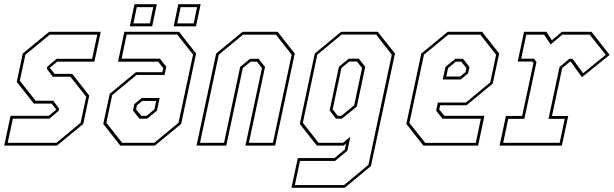

<svg xmlns="http://www.w3.org/2000/svg" viewBox="-25 -691 2912 911"><path d="M-5 0 25 -141.5H206.5L242 -171L220 -199.5H135.5L54.5 -302.5L83 -437L208 -540H453L423 -398.5H246.5L211 -369.5L234 -340.5H317.5L398.5 -237.5L370 -103L245 0ZM11.5 -13.5H243L357.5 -108.5L384 -232L309 -327H225.5L197.5 -364L199.5 -374.5L243.5 -412H412L436.5 -526.5H211L95.5 -431.5L69 -308L144 -213H227.5L255.5 -175.5L253.5 -165.5L209.5 -128H36Z M546 0 465 -103 495.5 -245.5 620 -348.5H745L749.5 -368L725.5 -398.5H535L565 -540H824.5L905.5 -437L834.5 -103L709.5 0ZM554.5 -13.5H707L822 -108.5L891 -432L816 -527H576L552 -412.5H734L764 -374L756 -335.5H623L507.5 -240L479.5 -108.5ZM636.5 -128 606 -166.5 612.5 -197 647.5 -226H732.5L720 -166.5L673.5 -128ZM645 -141.5H670.5L707.5 -172L716 -212H650L624.5 -191L620.5 -172ZM799 -566 821 -671H927L905 -566ZM591 -566 613 -671H719L697 -566ZM608 -580H686L702 -657H624ZM816 -580H894L910 -657H832Z M907.5 0 1000.5 -437 1125.5 -540H1292.5L1373.5 -437L1280.5 0H1139.5L1218 -368L1194 -398.5H1164L1127 -368L1048.5 0ZM924 -13.5H1038L1114.5 -373.5L1161 -412H1202L1232.5 -373.5L1156 -13.5H1270L1359 -431.5L1284 -526.5H1128L1013 -431.5Z M1358 200 1388 59H1562L1611 18.5L1617 -10L1605 0H1478.5L1397.5 -103L1468.5 -437L1593 -540H1767.5L1849 -437L1735 97L1610.5 200ZM1374 187H1607.5L1723 91.5L1834 -431.5L1759.5 -527H1596L1480.5 -431.5L1412 -108.5L1486.5 -13.5H1602L1637.5 -42.5L1623 24.5L1564.5 72.5H1398.5ZM1569 -128 1539 -166.5 1583 -374 1629.5 -412.5H1677.5L1708 -374L1668 -185.5L1597.5 -128ZM1577.5 -141.5H1595L1655.5 -191.5L1693 -368.5L1668.5 -399H1632L1595 -368.5L1553.5 -172Z M2262.5 -540 2343.5 -437 2313 -294.5 2188.5 -191.5H2063.5L2059 -172L2083 -141.5H2273.5L2243.5 0H1984L1903 -103L1974 -437L2099 -540ZM2254 -526.5H2101.5L1986.5 -431.5L1917.5 -108L1992.5 -13H2232.5L2256.5 -127.5H2074.5L2044.5 -166L2052.5 -204.5H2185.5L2301 -300L2329 -431.5ZM2172 -412 2202.5 -373.5 2196 -343 2161 -314H2076L2088.5 -373.5L2135 -412ZM2163.5 -398.5H2138L2101 -368L2092.5 -328H2158.5L2184 -349L2188 -368Z M2345.5 0 2375.5 -141H2452.5L2506 -391.5L2500 -399H2431.5L2461.5 -540H2568L2593.5 -500L2640.5 -540H2781.5L2867.5 -430.5L2736 -324.5L2683 -398.5H2679.5L2642.5 -368L2594 -140.5H2671L2641 0ZM2362.5 -13.5H2630.5L2654.5 -127H2577.5L2630 -373.5L2676.5 -412H2691.5L2741.5 -343.5L2849 -431L2773 -526.5H2643L2588 -480L2556.5 -526.5H2472L2448 -412.5H2509L2520.5 -397L2463 -127H2386.5Z"/></svg>

Font: Tourney Condensed Thin
Style: Italic
Weight: 100
Width: 3
Italic angle: -12°
Designer: Tyler Finck
Foundry: Etcetera Type Co
Version: Version 1.010; ttfautohint (v1.8.3)